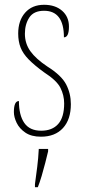

<svg xmlns="http://www.w3.org/2000/svg" viewBox="-20 -561 355 802"><path d="M151 10Q111 10 86 -7Q61 -24 49.5 -48Q38 -72 38 -93Q38 -139 59 -139Q59 -80 81.5 -47.5Q104 -15 152 -15Q198 -15 223 -43Q248 -71 248 -129Q248 -163 232.5 -194Q217 -225 164 -259Q124 -288 100 -312.5Q76 -337 66 -362.5Q56 -388 56 -421Q56 -475 85 -508Q114 -541 164 -541Q211 -541 239.5 -516Q268 -491 268 -450Q268 -405 247 -405Q247 -516 164 -516Q121 -516 102.5 -488Q84 -460 84 -420Q84 -379 107 -347Q130 -315 178 -283Q237 -246 256.5 -208Q276 -170 276 -126Q276 -62 243 -26Q210 10 151 10ZM126 208Q131 171 135.5 136Q140 101 142 61H181V71Q176 92 169 119.5Q162 147 154 174Q146 201 138 221H126Z"/></svg>

Font: Noto Serif Ethiopic ExtraCondensed Thin
Style: Regular
Weight: 100
Width: 2
Designer: Monotype Design Team
Foundry: Monotype Imaging Inc.
Version: Version 2.102; ttfautohint (v1.8.4.7-5d5b)